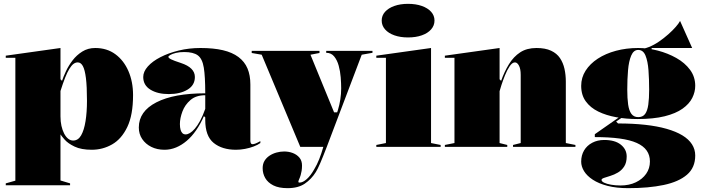

<svg xmlns="http://www.w3.org/2000/svg" viewBox="-20 -765 3671 1000"><path d="M10 200V190L60 176V-464H10V-475L295 -515V-352L303 -344Q310 -365 323.5 -394Q337 -423 358 -450.5Q379 -478 408.5 -496.5Q438 -515 476 -515Q537 -515 581 -482.5Q625 -450 649 -394.5Q673 -339 673 -270Q673 -166 643 -103.5Q613 -41 564 -13Q515 15 458 15Q403 15 368.5 -1.5Q334 -18 317 -37.5Q300 -57 295 -65V175L345 190V200ZM361 -33Q387 -33 402.5 -60Q418 -87 425.5 -134Q433 -181 433 -240Q433 -315 427.5 -358.5Q422 -402 411.5 -421Q401 -440 385 -440Q373 -440 362.5 -432Q352 -424 341 -406Q330 -388 319 -360Q308 -332 295 -291V-159Q295 -132 300 -109.5Q305 -87 314 -69.5Q323 -52 335 -42.5Q347 -33 361 -33Z M1024 -515Q1092 -515 1141 -503.5Q1190 -492 1222 -468Q1254 -444 1269 -408.5Q1284 -373 1284 -325V-32Q1284 -25 1286.5 -19.5Q1289 -14 1296 -14Q1302 -14 1312 -18Q1322 -22 1336 -30V-20Q1322 -10 1301 -2Q1280 6 1256 10.5Q1232 15 1209 15Q1137 15 1093 -20.5Q1049 -56 1049 -140Q1049 -142 1049 -143.5Q1049 -145 1049 -147.5Q1049 -150 1049 -154L1042 -160Q1024 -119 1001.5 -86.5Q979 -54 952.5 -31.5Q926 -9 897 3Q868 15 837 15Q798 15 768 0Q738 -15 720.5 -41Q703 -67 703 -101Q703 -185 794.5 -232Q886 -279 1049 -279Q1049 -366 1041.5 -412.5Q1034 -459 1010.5 -476.5Q987 -494 939 -494Q915 -494 896.5 -489.5Q878 -485 867.5 -479Q857 -473 857 -469Q857 -463 871 -456Q885 -449 922 -437Q995 -413 995 -364Q995 -321 956.5 -298Q918 -275 859 -275Q801 -275 763.5 -298Q726 -321 726 -364Q726 -392 750 -419Q774 -446 816 -467.5Q858 -489 911.5 -502Q965 -515 1024 -515ZM1049 -269Q1001 -269 972 -244Q943 -219 930 -184Q917 -149 917 -119Q917 -101 920.5 -89Q924 -77 930.5 -71Q937 -65 947 -65Q957 -65 969 -72Q981 -79 994.5 -94.5Q1008 -110 1022 -135.5Q1036 -161 1049 -198Z M1478 215Q1432 215 1403.5 200.5Q1375 186 1361.5 162.5Q1348 139 1348 111Q1348 89 1357.5 73Q1367 57 1383.5 46Q1400 35 1420 29.5Q1440 24 1460 24Q1484 24 1505 32Q1526 40 1539.5 56Q1553 72 1553 97Q1553 112 1551 124.5Q1549 137 1546 147Q1542 160 1538 168.5Q1534 177 1534 182Q1534 186 1540 186Q1557 186 1577.5 168Q1598 150 1617 116Q1631 93 1642.5 64Q1654 35 1664 0H1544L1343 -480L1291 -489V-500H1644V-489L1597 -480L1720 -180H1736L1740 -192Q1748 -218 1752.5 -247Q1757 -276 1757 -305Q1757 -331 1754.5 -362.5Q1752 -394 1744 -423Q1736 -452 1720.5 -471Q1705 -490 1679 -490V-500H1920V-490L1864 -480L1682 0Q1662 52 1648 84.5Q1634 117 1625 131Q1602 168 1567.5 191.5Q1533 215 1478 215Z M2105 -570Q2065 -570 2034 -581Q2003 -592 1985.5 -612Q1968 -632 1968 -658Q1968 -684 1985.5 -703.5Q2003 -723 2034 -734Q2065 -745 2105 -745Q2146 -745 2177 -734Q2208 -723 2225.5 -703.5Q2243 -684 2243 -658Q2243 -632 2225.5 -612Q2208 -592 2177 -581Q2146 -570 2105 -570ZM1940 0V-10L1990 -20V-464H1940V-475L2225 -515V-20L2275 -10V0Z M2977 -10V0H2652V-10L2692 -20V-375Q2692 -406 2683 -423Q2674 -440 2662 -440Q2648 -440 2634.5 -420Q2621 -400 2610 -372.5Q2599 -345 2591.5 -321.5Q2584 -298 2582 -290V-20L2622 -10V0H2297V-10L2347 -20V-464H2297V-475L2582 -515V-352L2590 -344Q2607 -392 2631 -431Q2655 -470 2689.5 -492.5Q2724 -515 2774 -515Q2820 -515 2850 -501Q2880 -487 2896.5 -462.5Q2913 -438 2920 -406.5Q2927 -375 2927 -340V-20Z M3252 215Q3190 215 3144 203Q3098 191 3067.5 171Q3037 151 3022 126.5Q3007 102 3007 77Q3007 44 3022 18.5Q3037 -7 3064.5 -21.5Q3092 -36 3127 -36Q3183 -36 3213.5 -11.5Q3244 13 3244 50Q3244 82 3231 102Q3218 122 3198.5 133.5Q3179 145 3159 151Q3139 157 3126 161.5Q3113 166 3113 172Q3113 180 3126.5 186.5Q3140 193 3162.5 197Q3185 201 3212 201Q3257 201 3291.5 184.5Q3326 168 3345.5 140Q3365 112 3365 76Q3365 43 3348 19Q3331 -5 3296.5 -20.5Q3262 -36 3207.5 -43.5Q3153 -51 3078 -51V-66L3214 -161L3223 -155L3189 -132L3199 -122Q3276 -122 3339.5 -115Q3403 -108 3452 -94Q3501 -80 3534 -60Q3567 -40 3584 -13.5Q3601 13 3601 45Q3601 108 3558 145Q3515 182 3436.5 198.5Q3358 215 3252 215ZM3299 -145Q3242 -145 3189.5 -154.5Q3137 -164 3096 -184Q3055 -204 3031 -237Q3007 -270 3007 -318Q3007 -361 3030 -397Q3053 -433 3093.5 -459.5Q3134 -486 3188 -500.5Q3242 -515 3304 -515Q3354 -515 3406 -501.5Q3458 -488 3502.5 -463Q3547 -438 3574 -401.5Q3601 -365 3601 -318Q3601 -286 3585.5 -255Q3570 -224 3535 -199Q3500 -174 3442 -159.5Q3384 -145 3299 -145ZM3304 -155Q3328 -155 3340 -171.5Q3352 -188 3356.5 -220Q3361 -252 3361 -298Q3361 -352 3357.5 -399Q3354 -446 3342 -475.5Q3330 -505 3304 -505Q3280 -505 3267.5 -475.5Q3255 -446 3251 -399Q3247 -352 3247 -298Q3247 -253 3251.5 -221Q3256 -189 3268.5 -172Q3281 -155 3304 -155ZM3374 -495 3307 -509Q3332 -509 3359.5 -520Q3387 -531 3413 -549Q3439 -567 3461.5 -587Q3484 -607 3500 -625.5Q3516 -644 3522 -656L3585 -515H3374Z"/></svg>

Font: Kalnia Thin
Style: Regular
Weight: 100
Version: Version 1.105